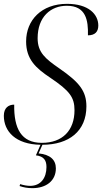

<svg xmlns="http://www.w3.org/2000/svg" viewBox="-21 -744 532 1000"><path d="M148 236C219 236 270 198 270 133C270 88 240 61 180 55L200 10C338 10 429 -61 429 -190C429 -269 393 -315 289 -387C215 -438 175 -471 175 -545C175 -656 243 -714 327 -714C427 -714 439 -638 437 -560C474 -560 491 -579 491 -611C491 -669 441 -724 328 -724C195 -724 115 -639 115 -528C115 -435 166 -389 241 -339C342 -271 367 -237 367 -170C367 -64 304 0 197 0C90 0 51 -74 53 -199C23 -199 -1 -182 -1 -141C-1 -60 60 8 190 10L166 65C209 70 221 93 221 126C221 182 192 224 136 224C122 224 102 221 84 215L81 225C102 232 122 236 148 236Z"/></svg>

Font: Noto Serif Display SemiCondensed Light
Style: Italic
Weight: 300
Width: 4
Italic angle: -12°
Designer: Monotype Design Team
Foundry: Monotype Imaging Inc.
Version: Version 2.009